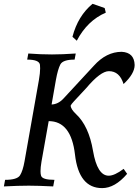

<svg xmlns="http://www.w3.org/2000/svg" viewBox="-27 -969 722 998"><path d="M503.9 8.8Q382.8 8.8 362.8 -165.3Q342.8 -339.4 226.1 -339.4L188.5 -127.9Q183.6 -98.6 183.6 -79.1Q183.6 -64.5 186.5 -55.7Q192.9 -34.2 255.9 -34.2L249.5 0Q169.9 -3.9 123 -3.9Q68.4 -3.9 -6.8 0L-0.5 -34.2Q62 -34.2 76.9 -57.4Q91.8 -80.6 100.6 -130.9L175.3 -553.2Q181.6 -589.8 181.6 -613.8Q181.6 -624 180.7 -632.3Q176.8 -659.2 114.3 -659.2L120.1 -690.9Q183.6 -686 243.2 -686Q295.4 -686 366.7 -690.9L360.8 -659.2Q299.3 -659.2 286.4 -633.5Q273.4 -607.9 263.7 -554.2L241.2 -425.8Q275.4 -427.2 302.7 -456.5L460.9 -627.4Q525.9 -699.7 605.5 -699.7Q670.9 -696.3 672.9 -631.3Q672.9 -585.9 615.2 -532.2Q594.7 -599.1 539.1 -599.1Q495.6 -599.1 420.9 -510.7L356.9 -441.9Q343.8 -427.7 340.3 -420.4Q340.3 -402.3 368.2 -376Q434.6 -314 456.5 -184.8Q478.5 -55.7 538.1 -55.7Q568.4 -55.7 615.7 -91.3L633.8 -65.4Q570.3 8.8 503.9 8.8ZM372.1 -757.3 349.6 -777.8Q377.9 -886.2 454.1 -949.2L517.1 -927.2L522.9 -903.3Q426.8 -861.8 372.1 -757.3Z"/></svg>

Font: Kelvinch
Style: Italic
Weight: 400
Italic angle: -10°
Designer: Paul James Miller
Foundry: High-Logic / Made with FontCreator
Version: Version 3.40;July 22, 2017;FontCreator 11.0.0.2388 64-bit